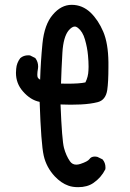

<svg xmlns="http://www.w3.org/2000/svg" viewBox="-20 -776 540 799"><path d="M46.4 -473.1Q46.4 -481.4 47.4 -489.7Q49.3 -514.6 64.5 -534.2Q78.1 -545.9 97.7 -545.9Q100.6 -545.9 105 -545.4L126.5 -534.7L127.4 -533.7Q138.7 -518.6 138.7 -499Q138.7 -495.1 138.2 -492.2Q135.3 -475.1 135.3 -466.3Q135.3 -457.5 136.7 -454.6Q139.2 -448.7 147 -444.3Q149.4 -521 156.7 -594.7Q164.6 -674.3 199.7 -714.8Q234.4 -755.9 278.3 -755.9Q322.8 -755.9 356.9 -723.6Q389.2 -692.4 409.7 -644Q430.2 -595.7 431.2 -517.6Q431.2 -506.8 431.2 -496.6Q431.2 -434.6 426.3 -401.4Q419.9 -359.9 387.2 -351.1Q357.4 -343.3 315.9 -341.3Q294.9 -340.3 273.9 -340.3Q252.9 -340.3 231.9 -341.3Q237.8 -192.4 246.3 -160.4Q254.9 -128.4 271 -105Q280.8 -90.8 297.4 -90.8Q305.2 -90.8 314.5 -93.8Q345.2 -104 352.1 -113.8Q359.4 -124.5 374.5 -124.5Q379.4 -124.5 385.7 -123L406.7 -112.8Q418.9 -98.6 418.9 -79.1Q418.9 -76.2 418.5 -71.8Q400.9 -36.6 368.7 -14.6Q343.3 2.9 305.2 2.9Q281.7 2.9 264.6 -3.4Q234.9 -13.7 208 -42Q172.9 -79.6 161.9 -128.4Q150.9 -177.2 145 -352.1Q106.9 -359.4 75.2 -396Q46.4 -428.7 46.4 -473.1ZM258.8 -427.7Q312 -427.7 335.4 -433.1Q347.2 -456.5 348.1 -483.4Q348.6 -490.7 348.6 -498Q348.6 -521 346.2 -545.4Q343.3 -578.1 333.5 -611.8Q324.2 -644.5 304.2 -660.2Q297.4 -665.5 291 -665.5Q279.8 -665.5 266.1 -649.9Q243.7 -623 239.7 -557.4Q235.8 -491.7 233.9 -428.2Q247.1 -427.7 258.8 -427.7Z"/></svg>

Font: Bakudai
Style: Medium
Weight: 500
Version: Version 1.48